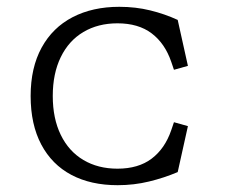

<svg xmlns="http://www.w3.org/2000/svg" viewBox="-20 -532 660 564"><path d="M70 -250Q70 -333 102.2 -392Q134.5 -451 193.2 -481.5Q252 -512 330.5 -512Q378.5 -512 421.2 -501.5Q464 -491 502 -473.5L532 -338.5L491 -327L483 -350.5Q464.5 -404.5 425.5 -434Q386.5 -463.5 325 -463.5Q268 -463.5 225 -438Q182 -412.5 158.5 -364.2Q135 -316 135 -250Q135 -184 158.5 -135.8Q182 -87.5 225 -62Q268 -36.5 325 -36.5Q386.5 -36.5 425.5 -66Q464.5 -95.5 483 -149.5L491 -173L532 -161.5L502 -26.5Q462 -9.5 417.8 1.2Q373.5 12 325.5 12Q247 12 189.8 -18.2Q132.5 -48.5 101.2 -107.5Q70 -166.5 70 -250Z"/></svg>

Font: Monaspace Xenon Var ExtraLight
Style: Regular
Weight: 200
Designer: Riley Cran and the Lettermatic Team
Version: Version 1.200 (Monaspace Xenon Var)